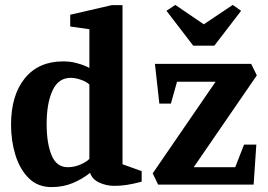

<svg xmlns="http://www.w3.org/2000/svg" viewBox="-20 -752 1090 782"><path d="M190 10Q134 10 97.5 -26Q61 -62 43 -120Q25 -178 25 -244Q25 -364 81 -433Q137 -502 237 -502Q265 -502 288.5 -496Q312 -490 327 -483.5Q342 -477 344 -475V-633L266 -644V-692L435 -731H479V-83L557 -55V-12Q523 -3 497 1Q471 5 446 5Q413 5 384 -8.5Q355 -22 347 -48Q316 -23 276.5 -6.5Q237 10 190 10ZM256 -71Q283 -71 308 -82Q333 -93 344 -105V-408Q331 -420 308.5 -427.5Q286 -435 268 -435Q218 -435 194 -383.5Q170 -332 170 -246Q170 -169 190 -120Q210 -71 256 -71ZM624 0 602 -46 858 -419H701L676 -330H629L611 -492H1003L1026 -445L769 -71H938L974 -163H1024L1013 0ZM767 -566 658 -708 694 -732 810 -653 928 -732 962 -708 853 -566Z"/></svg>

Font: Manuale
Style: Regular
Weight: 400
Designer: Eduardo Tunni / Pablo Cosgaya
Foundry: Eduardo Tunni / Pablo Cosgaya
Version: Version 1.002